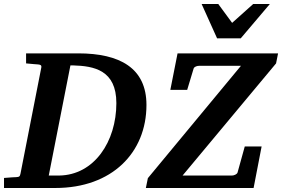

<svg xmlns="http://www.w3.org/2000/svg" viewBox="-35 -937 1406 957"><path d="M695 -414C695 -598 562 -671 355 -671H95V-621C123 -618 153 -616 153 -616C165 -615 173 -613 171 -601L67 -71C64 -57 61 -55 45 -54C45 -54 14 -53 -15 -50V0H241C523 0 695 -176 695 -414ZM545 -423C545 -232 435 -64 259 -62H208L316 -611H330C433 -608 545 -588 545 -423ZM1351 -671H850L814 -489H898L930 -595C933 -605 948 -609 958 -609H1166L702 -49L692 0H1229L1269 -207H1185L1149 -77C1146 -68 1131 -62 1121 -62H875L1341 -621ZM1310 -917H1227L1122 -823L1053 -917H970L1047 -746H1165Z"/></svg>

Font: Veleka
Style: Bold Italic
Weight: 700
Italic angle: -12°
Designer: Stefan Peev, Context Ltd, 2016; SIL International, 1997-2014.
Foundry: Stefan Peev, Context Ltd, 2016
Version: Version 5.000